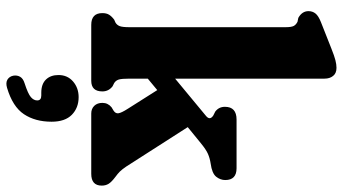

<svg xmlns="http://www.w3.org/2000/svg" viewBox="-250 -538 1047 586"><g transform="rotate(90 273.0 -244.5)"><path d="M55.5 0Q19.5 0 19.5 -34Q19.5 -46.5 24.5 -54.5Q29.5 -62.5 39.5 -70L48.5 -74Q56 -78.5 59.2 -86.8Q62.5 -95 62.5 -117V-592.5Q62.5 -610.5 58.8 -617.8Q55 -625 46 -629.5L34 -632Q13.5 -643.5 13.5 -663Q13.5 -675.5 20.8 -684.5Q28 -693.5 47 -701L128 -733Q150.5 -742 163.2 -745.2Q176 -748.5 186.5 -748.5Q203 -748.5 211.2 -738.2Q219.5 -728 219.5 -712V-256L333 -350Q348 -362 332 -372.5L320 -378.5Q305.5 -389.5 305.5 -408Q305.5 -443.5 344.5 -443.5H493Q529 -443.5 529 -409Q529 -394 518.8 -381.2Q508.5 -368.5 479 -364.5Q462.5 -362 449.2 -356.2Q436 -350.5 416 -334L367.5 -294.5L488 -106.5Q496.5 -94 503.2 -87.2Q510 -80.5 519 -74Q535 -62 540.5 -53Q546 -44 546 -32Q546 0 510 0H326Q311.5 0 302.5 -9.2Q293.5 -18.5 293.5 -34Q293.5 -51 307 -62L317 -68Q326.5 -74 325.2 -83Q324 -92 311.5 -111.5L254.5 -201.5L219.5 -172.5V-117Q219.5 -93.5 222.2 -84.2Q225 -75 233 -70L243 -65Q258.5 -53 258.5 -34Q258.5 0 226 0ZM262.5 152.5Q236 152.5 222.2 138.2Q208.5 124 208.5 100Q208.5 72.5 228.2 55.5Q248 38.5 276 38.5Q308.5 38.5 329.8 59.2Q351 80 351 121Q351 171 328 205.5Q305 240 247.5 257Q232 261.5 222.5 255.8Q213 250 210.5 238Q208.5 226.5 213.8 217.2Q219 208 233.5 203.5Q266 193 276 184.2Q286 175.5 286 165Q286 152.5 271 152.5Z"/></g></svg>

Font: Fraunces 144pt SuperSoft
Style: Bold
Weight: 700
Version: Version 1.000;[b76b70a41]